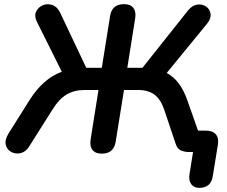

<svg xmlns="http://www.w3.org/2000/svg" viewBox="-20 -733 1093 926"><path d="M941 173Q916 173 902.5 155.5Q889 138 894 107L911 0H889Q870 0 852.5 -7.5Q835 -15 827 -40L772 -204Q755 -254 725 -276.5Q695 -299 645 -299H578L538 -50Q529 8 471 8Q440 8 426 -10Q412 -28 417 -60L455 -299H388Q338 -299 301 -277Q264 -255 232 -203L121 -27Q104 0 79.5 5.5Q55 11 34.5 0Q14 -11 8 -34.5Q2 -58 21 -89L123 -251Q188 -354 278 -387L159 -626Q144 -655 154 -676.5Q164 -698 186 -707.5Q208 -717 232 -709Q256 -701 270 -672L396 -406H471L511 -656Q520 -713 578 -713Q609 -713 623 -695Q637 -677 632 -645L594 -406H667L888 -684Q908 -708 932 -711Q956 -714 974 -701.5Q992 -689 995.5 -666.5Q999 -644 978 -618L784 -381Q819 -362 842.5 -330Q866 -298 883 -251L935 -103H973Q1005 -103 1020.5 -85.5Q1036 -68 1031 -36L1006 118Q997 173 941 173Z"/></svg>

Font: Nunito
Style: Bold Italic
Weight: 700
Italic angle: -9°
Designer: Vernon Adams
Foundry: Vernon Adams
Version: Version 3.601; ttfautohint (v1.8.2.53-6de2)